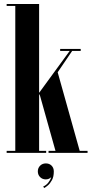

<svg xmlns="http://www.w3.org/2000/svg" viewBox="-20 -770 461 967"><path d="M13.5 0V-10H57V-740H13.5V-750H177V-302.5L331 -513.5H283V-523.5H386.5V-513.5H343.5L270.5 -406L381.5 -10H421V0H224.5V-10H259.5L179 -297L177 -288.5V-10H212.5V0ZM202.5 177 197.5 169.5Q212.5 163 223 150Q233.5 137 238 122.5Q226 133.5 210.5 133.5Q193.5 133.5 182 122Q170.5 110.5 170.5 93Q170.5 76 182 64.5Q193.5 53 211 53Q228.5 53 239.8 64.2Q251 75.5 251 93.5Q251 120 241.8 137Q232.5 154 221 163.8Q209.5 173.5 202.5 177Z"/></svg>

Font: Imbue 100pt
Style: Bold
Weight: 700
Designer: Tyler Finck
Foundry: Etcetera Type Company
Version: Version 1.102; ttfautohint (v1.8.3)